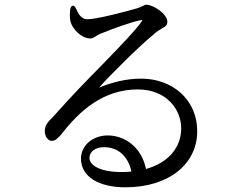

<svg xmlns="http://www.w3.org/2000/svg" viewBox="-20 -766 1040 818"><path d="M514 32C705 32 818 -72 820 -201C823 -345 710 -431 582 -431C514 -431 457 -414 410 -396C401 -392 401 -392 404 -395C446 -443 578 -574 633 -618C646 -631 660 -639 672 -646C683 -652 693 -658 693 -673C693 -707 633 -746 603 -746C597 -746 591 -742 586 -739C587 -740 586 -739 584 -739C583 -738 579 -736 571 -733C568 -732 566 -731 562 -730C517 -717 393 -684 352 -684C328 -684 315 -704 305 -727C300 -738 295 -743 290 -742C285 -741 280 -735 279 -724C277 -707 277 -689 280 -676C288 -641 328 -602 365 -602C374 -602 383 -608 395 -616L401 -619C405 -621 408 -623 415 -625C455 -642 540 -672 574 -679C588 -681 589 -683 583 -674C561 -641 498 -575 418 -493C353 -427 277 -349 205 -267C184 -247 172 -232 171 -211C169 -183 187 -166 199 -166C214 -166 220 -171 239 -191C320 -296 421 -385 567 -385C690 -385 754 -298 752 -215C750 -142 704 -75 602 -46C582 -144 507 -189 439 -189C376 -189 325 -147 325 -90C325 -12 403 32 514 32ZM361 -93C361 -119 385 -139 423 -139C480 -139 525 -104 540 -35C528 -34 514 -33 499 -33C402 -33 361 -64 361 -93Z"/></svg>

Font: 寒蝉锦书宋 Text
Style: Regular
Weight: 400
Designer: 寒蝉锦书宋{Warren} 思源宋体{Ryoko NISHIZUKA 西塚涼子 (kana & ideographs); Frank Grießhammer (Latin, Greek & Cyrillic); Wenlong ZHANG 
Foundry: Adobe & ChillType
Version: Version 2.000;Glyphs 3.1.1 (3135)